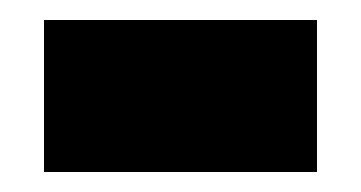

<svg xmlns="http://www.w3.org/2000/svg" viewBox="-20 -364 361 192"><path d="M24 -192V-344H297V-192Z"/></svg>

Font: Noto Sans SemiCondensed Black
Style: Regular
Weight: 900
Width: 4
Designer: Monotype Design Team
Foundry: Monotype Imaging Inc.
Version: Version 2.013; ttfautohint (v1.8.4.7-5d5b)